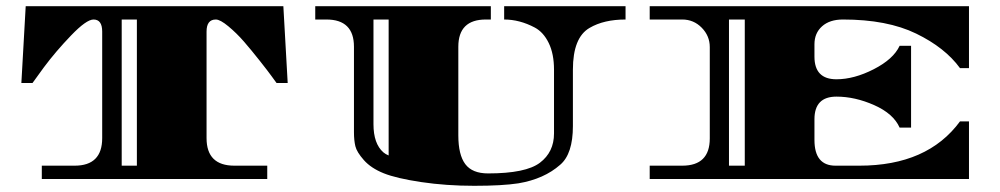

<svg xmlns="http://www.w3.org/2000/svg" viewBox="-20 -578 3229 620"><path d="M677 -515Q647 -515 647 -476V-132Q647 -43 737 -43H843V0H115V-43H221Q310 -43 310 -132V-476Q310 -515 282 -515Q259 -515 209.5 -463.5Q160 -412 122 -361L85 -310H49L63 -558H895L909 -310H873Q867 -318 857 -332Q847 -346 819 -381.5Q791 -417 767.5 -444Q744 -471 717.5 -493Q691 -515 677 -515ZM422 -43V-515H373V-43Z M1608 -558H2000V-515Q1930 -515 1884 -488Q1830 -457 1830 -353V-171Q1830 -81 1789 -46Q1737 0 1654 14Q1602 22 1511.5 22Q1421 22 1340.5 10Q1260 -2 1219 -18.5Q1178 -35 1155 -61Q1132 -87 1127.5 -106Q1123 -125 1123 -151V-427Q1123 -515 1034 -515H998V-558H1565V-515H1549Q1460 -515 1460 -427V-141Q1460 -78 1482.5 -48Q1505 -18 1556 -18Q1678 -18 1723.5 -52.5Q1769 -87 1769 -147V-353Q1769 -404 1752 -439Q1735 -474 1707 -489Q1658 -515 1608 -515ZM1235 -515H1186V-177Q1186 -114 1218 -86Q1225 -80 1235 -76Z M2702 -515Q2659 -515 2634.5 -493Q2610 -471 2610 -435V-395Q2610 -322 2681 -322Q2738 -322 2801.5 -354.5Q2865 -387 2885 -430H2922V-166H2885Q2865 -211 2803 -238.5Q2741 -266 2681 -266Q2610 -266 2610 -193V-126Q2610 -43 2678 -43H2755Q2975 -43 3080 -186H3109V0H2078V-43H2183Q2272 -43 2272 -131V-426Q2272 -462 2246 -488.5Q2220 -515 2183 -515H2078V-558H3109V-358H3080Q3032 -424 2938.5 -469.5Q2845 -515 2702 -515ZM2334 -43H2385V-515H2334Z"/></svg>

Font: Diplomata SC
Style: Regular
Weight: 400
Width: 7
Designer: Eduardo Rodriguez Tunni
Foundry: Eduardo Rodriguez Tunni
Version: Version 1.001